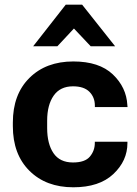

<svg xmlns="http://www.w3.org/2000/svg" viewBox="-20 -796 595 831"><path d="M35.6 -250V-265.6Q35.6 -387.5 107.3 -458.7Q179 -530 297.4 -530Q409.4 -530 468.3 -474Q527.1 -418 531.2 -341.3L532 -332.5H390.6V-338.9Q390.6 -374.8 367.1 -398.6Q343.5 -422.4 296.1 -422.4Q240.5 -422.4 212.3 -382.1Q184.1 -341.8 184.1 -273.7V-241.9Q184.1 -173.6 211.4 -133.2Q238.8 -92.8 295.9 -92.8Q347.9 -92.8 369.1 -118.3Q390.4 -143.8 390.4 -177.2V-182.6H531.5V-176.5Q531.5 -100.1 470.6 -42.7Q409.7 14.6 297.4 14.6Q179.2 14.6 107.4 -56.8Q35.6 -128.2 35.6 -250ZM335.4 -775.9 478.3 -595.7H372.6L300 -672.6L228.3 -595.7H123.5L264.6 -775.9Z"/></svg>

Font: RobotoFlex
Style: Regular
Weight: 400
Designer: Berlow after Robertson
Foundry: Google
Version: Version 2.136